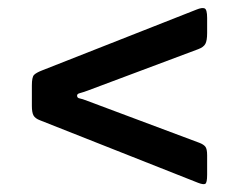

<svg xmlns="http://www.w3.org/2000/svg" viewBox="-20 -628 600 482"><path d="M200 -374.5 480.5 -269.5Q491 -265.5 495.5 -259.8Q500 -254 500 -238.5V-189.5Q500 -169 495.2 -166.5Q490.5 -164 477.5 -169L80.5 -326Q68.5 -330.5 64.2 -338Q60 -345.5 60 -362.5V-413.5Q60 -434.5 65.5 -440Q71 -445.5 85 -451L473.5 -604Q487 -609.5 493.5 -607Q500 -604.5 500 -583V-545Q500 -526 495.5 -517.8Q491 -509.5 477.5 -504.5L200 -400.5Q187.5 -396 180.5 -394.2Q173.5 -392.5 173.5 -388Q173.5 -382 179.8 -381Q186 -380 200 -374.5Z"/></svg>

Font: Besley* Narrow Heavy
Style: Regular
Weight: 800
Width: 4
Designer: Owen Earl
Foundry: indestructible type*
Version: Version 3.000; ttfautohint (v1.8.3)